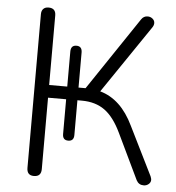

<svg xmlns="http://www.w3.org/2000/svg" viewBox="-52 -759 748 814"><g transform="rotate(5 322.5 -352.5)"><path d="M92 -26V-680Q92 -695 100 -703Q108 -711 122 -711Q153 -711 153 -680V-384H230V-533Q230 -560 254 -560Q278 -560 278 -533V-384H308L517 -695Q527 -710 544 -710Q556 -710 565 -702.5Q574 -695 574 -684Q574 -675 568 -666L371 -376Q461 -351 513 -242L615 -36Q619 -26 619 -21Q619 -10 610 -2.5Q601 5 589 5Q568 5 558 -14L465 -208Q434 -273 394.5 -301.5Q355 -330 297 -330H278V-182Q278 -156 254 -156Q230 -156 230 -182V-330H153V-26Q153 6 122 6Q92 6 92 -26Z"/></g></svg>

Font: SN Pro Light
Style: Regular
Weight: 300
Designer: Tobias Whetton
Foundry: Supernotes
Version: Version 1.002